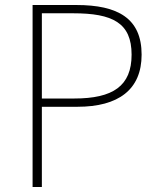

<svg xmlns="http://www.w3.org/2000/svg" viewBox="-20 -746 638 766"><path d="M147 0V-320H289C452 -320 545 -388 545 -528C545 -673 450 -726 285 -726H110V0ZM272 -693C429 -693 505 -655 505 -528C505 -403 431 -353 276 -353H147V-693Z"/></svg>

Font: Kinto Sans Thin
Style: Regular
Weight: 100
Designer: Authors: Ryoko NISHIZUKA  (kana & ideographs); Paul D. Hunt (Latin, Greek & Cyrillic); Wenlong ZHANG  (bopomofo); Sandol
Foundry: Adobe Systems Incorporated, ookami Inc.
Version: Version 0.001